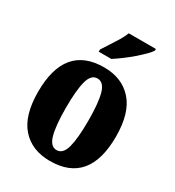

<svg xmlns="http://www.w3.org/2000/svg" viewBox="-186 -875 904 993"><g transform="rotate(30 266.5 -378.0)"><path d="M265 10Q157 10 95.5 -59.5Q34 -129 34 -270Q34 -550 268 -550Q375 -550 437 -480.5Q499 -411 499 -270Q499 10 265 10ZM267 -56Q305 -56 319.5 -110.5Q334 -165 334 -270Q334 -376 319 -429.5Q304 -483 266 -483Q229 -483 214.5 -429.5Q200 -376 200 -270Q200 -165 215 -110.5Q230 -56 267 -56ZM202 -619Q215 -640 232 -665.5Q249 -691 265 -717.5Q281 -744 289 -766H451V-756Q443 -743 423.5 -723.5Q404 -704 378.5 -682Q353 -660 326 -640Q299 -620 277 -606H202Z"/></g></svg>

Font: Noto Serif Thai ExtraCondensed Black
Style: Regular
Weight: 900
Width: 2
Designer: Monotype Design Team
Foundry: Monotype Imaging Inc.
Version: Version 2.002; ttfautohint (v1.8.4.7-5d5b)